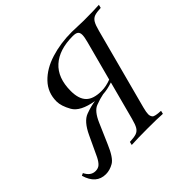

<svg xmlns="http://www.w3.org/2000/svg" viewBox="-232 -902 1111 1111"><g transform="rotate(-45 323.5 -347.0)"><path d="M473.1 -687Q362.3 -687 301.3 -632.3Q240.2 -577.6 240.2 -470.2Q240.2 -405.3 270.3 -374.8Q300.3 -344.2 367.2 -344.2Q403.8 -344.2 444.3 -359.9L508.8 -602.1Q517.6 -634.3 517.6 -652.8Q517.6 -671.4 507.3 -679.2Q497.1 -687 473.1 -687ZM528.8 -20 523.9 0Q483.9 -2.9 400.4 -2.9Q316.9 -2.9 269 0L273.9 -20Q310.5 -21.5 328.4 -27.8Q346.2 -34.2 356.7 -51.3Q367.2 -68.4 377 -106L439.5 -341.3Q396.5 -326.7 359.4 -324.7Q328.6 -318.8 292 -304.7Q255.4 -290.5 227.1 -225.1L173.8 -102.1Q140.6 -22.9 108.6 -4.4Q76.7 14.2 43.9 14.2Q-34.2 14.2 -61 -78.1L-45.9 -85Q-24.4 -41 14.2 -41Q36.6 -41 50.3 -53.5Q64 -65.9 77.1 -91.8L134.8 -214.8Q170.9 -292 216.6 -308.8Q262.2 -325.7 298.3 -330.1Q195.8 -347.7 167.5 -397.9Q139.2 -448.2 139.2 -485.8Q139.2 -558.1 187.3 -608.4Q235.4 -658.7 314.5 -683.3Q393.6 -708 485.8 -708L581.1 -705.1Q665 -705.1 708 -708L703.1 -688Q668 -686.5 650.4 -680.2Q632.8 -673.8 622.3 -656.5Q611.8 -639.2 602.1 -602.1L470.2 -106Q461.9 -74.2 461.9 -58.6Q461.9 -43 470.7 -32.5Q479.5 -22 528.8 -20Z"/></g></svg>

Font: PlayfairDisplay-Italic
Style: Italic
Weight: 400
Italic angle: -14°
Designer: Claus Eggers Sørensen
Foundry: Claus Eggers Sørensen
Version: Version 1.002;PS 001.002;hotconv 1.0.70;makeotf.lib2.5.58329